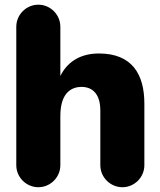

<svg xmlns="http://www.w3.org/2000/svg" viewBox="-20 -783 674 811"><path d="M142.1 7.8C192.9 7.8 234.9 -34.2 234.9 -85V-293C234.9 -397 287.1 -416 325.2 -416C356.9 -416 403.8 -399.9 403.8 -315.9V-85C403.8 -34.2 445.8 7.8 497.1 7.8C547.9 7.8 589.8 -34.2 589.8 -85V-345.2C589.8 -470.2 537.1 -557.1 397.9 -557.1C310.1 -557.1 259.8 -513.2 234.9 -461.9V-669.9C234.9 -721.2 192.9 -763.2 142.1 -763.2C90.8 -763.2 48.8 -721.2 48.8 -669.9V-85C48.8 -34.2 90.8 7.8 142.1 7.8Z"/></svg>

Font: Jellee Bold
Style: Regular
Weight: 700
Designer: Alfredo Marco Pradil
Foundry: Hanken Design Co.
Version: Version 1.223;hotconv 1.0.109;makeotfexe 2.5.65596